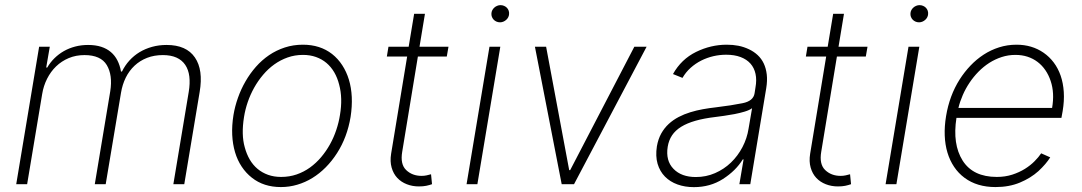

<svg xmlns="http://www.w3.org/2000/svg" viewBox="-20 -731 4294 762"><path d="M44.4 0 135.3 -545.5H177.6L163.4 -463.1H167.6Q179.3 -483.3 196 -499.8Q212.7 -516.3 233.3 -528.1Q253.9 -539.8 278.2 -546.2Q302.6 -552.6 329.5 -552.6Q359 -552.6 381.6 -545.3Q404.1 -538 420.1 -524.3Q436.1 -510.7 446 -491.1Q456 -471.6 460.2 -447.1H464.1Q475.9 -471.2 493.6 -490.8Q511.4 -510.3 533.9 -524Q556.5 -537.6 583.6 -545.1Q610.8 -552.6 641 -552.6Q719.8 -552.6 753.6 -502.8Q787.3 -453.8 772.4 -366.1L711.3 0H668L729 -366.1Q734.7 -400.2 731.4 -427.4Q728 -454.5 715.2 -473.5Q702.4 -492.5 680.2 -502.5Q658 -512.4 626.4 -512.4Q592 -512.4 563.7 -501.4Q535.5 -490.4 514.2 -470.5Q492.9 -450.6 479.2 -423.1Q465.6 -395.6 460.2 -362.6L399.5 0H356.2L417.6 -369Q427.6 -432.9 403.8 -472.7Q380 -512.4 315.3 -512.4Q281.2 -512.4 252.7 -500.4Q224.1 -488.3 202.6 -467.5Q181.1 -446.7 166.9 -418.5Q152.7 -390.3 147.4 -358L87.7 0Z M906.6 -274.5Q912.3 -308.9 924.4 -343Q936.4 -377.1 954.4 -408.2Q972.3 -439.3 995.7 -465.9Q1019.2 -492.5 1047.9 -512.1Q1076.7 -531.6 1110.4 -542.6Q1144.2 -553.6 1182.2 -553.6Q1250.4 -553.6 1297.9 -516.7Q1321.4 -498.2 1338.2 -472.3Q1355.1 -446.4 1364.7 -414.8Q1374.3 -383.2 1376.1 -345.9Q1377.8 -308.6 1371.4 -267Q1358 -186.4 1317.8 -123.6Q1297.6 -92 1272.7 -66.9Q1247.9 -41.9 1219.5 -24.5Q1191.1 -7.1 1159.6 2.1Q1128.2 11.4 1094.8 11.4Q1026.6 11.4 979.8 -25.6Q956.3 -44 939.3 -69.6Q922.2 -95.2 912.8 -127Q903.4 -158.7 901.6 -195.8Q899.9 -233 906.6 -274.5ZM951.3 -146.7Q958.5 -119.7 971.2 -97.8Q984 -76 1002.3 -60.7Q1020.6 -45.5 1044 -37.1Q1067.5 -28.8 1095.5 -28.8Q1128.6 -28.8 1157.3 -38.7Q1186.1 -48.7 1210.4 -66.2Q1234.7 -83.8 1254.6 -107.4Q1274.5 -131 1289.6 -158.2Q1304.7 -185.4 1314.6 -215.2Q1324.6 -245 1329.2 -274.5Q1340.6 -341.3 1326 -395.2Q1319.2 -422.2 1306.5 -444.1Q1293.7 -465.9 1275.6 -481.2Q1257.5 -496.4 1234 -504.8Q1210.6 -513.1 1182.5 -513.1Q1150.2 -513.1 1121.6 -503Q1093 -492.9 1068.5 -475.3Q1044 -457.7 1024 -433.9Q1003.9 -410.2 988.6 -382.8Q973.4 -355.5 963.2 -325.8Q953.1 -296.2 948.5 -267Q937.1 -196.4 951.3 -146.7Z M1515.3 -506.7 1521.7 -545.5H1601.9L1623.6 -676.1H1666.5L1644.9 -545.5H1759.9L1753.2 -506.7H1638.5L1576.3 -128.9Q1567.8 -79.2 1592 -56.1Q1616.1 -33 1653.1 -33Q1664.1 -33 1672.9 -35Q1681.8 -36.9 1690.7 -39.4L1694.6 0Q1683.6 3.9 1671.5 6.4Q1659.4 8.9 1642.4 8.9Q1616.8 8.9 1594.5 0.2Q1572.1 -8.5 1556.6 -25Q1541.2 -41.5 1534.3 -65.9Q1527.3 -90.2 1532.3 -121.1L1595.9 -506.7Z M1922.6 -545.5H1965.6L1874.6 0H1831.7ZM1930.4 -678.3Q1930.8 -684.7 1933.8 -690.5Q1936.8 -696.4 1941.8 -700.8Q1946.7 -705.3 1953.1 -707.9Q1959.5 -710.6 1966.3 -710.6Q1974.1 -710.6 1980.6 -707.7Q1987.2 -704.9 1991.8 -700.1Q1996.4 -695.3 1998.8 -688.7Q2001.1 -682.2 2000.4 -674.7Q2000 -668.3 1997 -662.5Q1994 -656.6 1989 -652.2Q1984 -647.7 1977.8 -645.1Q1971.6 -642.4 1964.5 -642.4Q1957 -642.4 1950.5 -645.2Q1943.9 -648.1 1939.3 -652.9Q1934.7 -657.7 1932.2 -664.2Q1929.7 -670.8 1930.4 -678.3Z M2103 -545.5H2147.4L2239 -55.8H2242.9L2497.5 -545.5H2546.2L2258.2 0H2209.2Z M2587 -150.2Q2592 -179 2604.2 -201Q2616.5 -223 2634.1 -239.2Q2651.6 -255.3 2673.5 -266.7Q2695.3 -278.1 2719.6 -285.5Q2744 -293 2769.7 -297.6Q2795.5 -302.2 2820.7 -305Q2853 -308.9 2879.3 -313Q2905.5 -317.1 2926.8 -321.4Q2970.2 -329.9 2974.8 -361.2L2978.3 -383.9Q2983.7 -413.7 2978.5 -437.7Q2973.4 -461.6 2958.5 -478.5Q2943.5 -495.4 2919.2 -504.6Q2894.9 -513.8 2861.9 -513.8Q2836.3 -513.8 2811.1 -508Q2785.9 -502.1 2763 -490.6Q2740.1 -479 2720.9 -461.8Q2701.7 -444.6 2688.6 -421.9L2650.9 -437.1Q2683.9 -496.1 2742.5 -524.9Q2801.1 -553.6 2864.3 -553.6Q2888.8 -553.6 2910.5 -549.4Q2932.2 -545.1 2952.4 -535.5Q2971.9 -526.3 2987 -512.3Q3002.1 -498.2 3011.2 -479Q3020.2 -459.9 3023.1 -435.4Q3025.9 -410.9 3021 -381L2957.7 0H2914.4L2931.1 -98.4H2927.9Q2900.2 -53.3 2849.1 -20.6Q2798.7 11.7 2733.7 11.7Q2698.5 11.7 2668.9 1.1Q2639.2 -9.6 2619 -30.2Q2598.7 -50.8 2589.8 -81Q2581 -111.2 2587 -150.2ZM2653.1 -60.7Q2684.3 -28.4 2741.8 -28.4Q2782.3 -28.4 2817.8 -43.9Q2853.3 -59.3 2880.9 -85.8Q2908.4 -112.2 2926.7 -147.2Q2945 -182.2 2951 -221.2L2964.8 -301.5Q2954.2 -293.7 2935.2 -288Q2916.2 -282.3 2895.1 -278.2Q2873.9 -274.1 2853.5 -271.3Q2833.1 -268.5 2819.2 -266.7Q2774.1 -261.4 2740.4 -251.8Q2706.7 -242.2 2683.4 -227.8Q2660.2 -213.4 2647.2 -193.9Q2634.2 -174.4 2630 -148.8Q2621.1 -93.4 2653.1 -60.7Z M3178.3 -506.7 3184.7 -545.5H3264.9L3286.6 -676.1H3329.5L3307.9 -545.5H3422.9L3416.2 -506.7H3301.5L3239.3 -128.9Q3230.8 -79.2 3255 -56.1Q3279.1 -33 3316.1 -33Q3327.1 -33 3335.9 -35Q3344.8 -36.9 3353.7 -39.4L3357.6 0Q3346.6 3.9 3334.5 6.4Q3322.4 8.9 3305.4 8.9Q3279.8 8.9 3257.5 0.2Q3235.1 -8.5 3219.6 -25Q3204.2 -41.5 3197.3 -65.9Q3190.3 -90.2 3195.3 -121.1L3258.9 -506.7Z M3585.6 -545.5H3628.6L3537.6 0H3494.7ZM3593.4 -678.3Q3593.8 -684.7 3596.8 -690.5Q3599.8 -696.4 3604.8 -700.8Q3609.7 -705.3 3616.1 -707.9Q3622.5 -710.6 3629.3 -710.6Q3637.1 -710.6 3643.6 -707.7Q3650.2 -704.9 3654.8 -700.1Q3659.4 -695.3 3661.8 -688.7Q3664.1 -682.2 3663.4 -674.7Q3663 -668.3 3660 -662.5Q3657 -656.6 3652 -652.2Q3647 -647.7 3640.8 -645.1Q3634.6 -642.4 3627.5 -642.4Q3620 -642.4 3613.5 -645.2Q3606.9 -648.1 3602.3 -652.9Q3597.7 -657.7 3595.2 -664.2Q3592.7 -670.8 3593.4 -678.3Z M3734.7 -270.2Q3748.2 -351.9 3788.7 -415.8Q3807.5 -445.3 3831.5 -470.5Q3855.5 -495.7 3883.9 -514.2Q3912.3 -532.7 3945.1 -543.1Q3978 -553.6 4014.2 -553.6Q4075.6 -553.6 4121.8 -521.7Q4144.9 -505.7 4162.1 -482.8Q4179.3 -459.9 4189.5 -430.6Q4199.6 -401.3 4201.9 -365.9Q4204.2 -330.6 4197.4 -290.1L4192.5 -263.1H3775.9Q3759.6 -158.7 3800.4 -93.8Q3841.6 -28.8 3936.1 -28.8Q3969.1 -28.8 3997.2 -37.8Q4025.2 -46.9 4047.4 -60.7Q4069.6 -74.6 4085.9 -91.1Q4102.3 -107.6 4112.2 -122.5L4148.1 -106.5Q4139.9 -93.4 4128.2 -79.7Q4116.5 -66.1 4101.2 -51.8Q4070.3 -24.1 4027.7 -6.4Q3985.1 11.4 3930.8 11.4Q3857.6 11.4 3808.2 -25.2Q3783.7 -43.3 3766.7 -68.7Q3749.6 -94.1 3740.2 -125.4Q3730.8 -156.6 3729.4 -193.2Q3728 -229.8 3734.7 -270.2ZM3783.7 -302.6H4155.5Q4165.8 -361.9 4149.9 -409.4Q4142 -433.2 4128.9 -452.4Q4115.8 -471.6 4098 -485.1Q4080.3 -498.6 4058.1 -505.9Q4035.9 -513.1 4009.9 -513.1Q3981.5 -513.1 3955.4 -504.6Q3929.3 -496.1 3906.2 -481.4Q3883.2 -466.6 3863.3 -446.4Q3843.4 -426.1 3827.8 -402.7Q3812.1 -379.3 3801 -353.7Q3789.8 -328.1 3783.7 -302.6Z"/></svg>

Font: Inter P Extra Light
Style: Italic
Weight: 200
Italic angle: 9.39999°
Designer: Rasmus Andersson
Foundry: rsms
Version: Version 3.018;git-588b23468